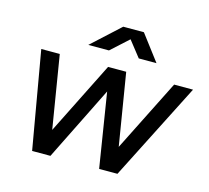

<svg xmlns="http://www.w3.org/2000/svg" viewBox="-102 -832 1037 952"><g transform="rotate(15 416.0 -356.0)"><path d="M140 0 53 -500H148L230 0ZM146 0 396 -500H482L234 0ZM484 0 404 -500H489L571 0ZM484 0 735 -500H832L578 0ZM273 -580 417 -712H522V-710L379 -580ZM532 -580 429 -711 430 -712H523L623 -580Z"/></g></svg>

Font: Figtree Light Medium
Style: Italic
Weight: 500
Italic angle: -9.5°
Version: Version 2.000